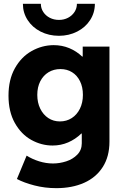

<svg xmlns="http://www.w3.org/2000/svg" viewBox="-20 -770 641 1003"><path d="M68.4 165 119.1 43Q148.4 61.5 184.6 72.8Q220.7 84 256.8 84Q291.5 84 326.2 72.8Q360.8 61.5 384 37.6Q407.2 13.7 407.2 -21.5V-72.3H404.8Q374 -42.5 335.9 -26.1Q297.9 -9.8 254.9 -9.8Q196.3 -9.8 143.6 -39.1Q90.8 -68.4 57.6 -127.4Q24.4 -186.5 24.4 -270.5Q24.4 -354 57.9 -413.6Q91.3 -473.1 145.3 -503.4Q199.2 -533.7 259.8 -534.2Q303.7 -534.2 341.6 -518.6Q379.4 -502.9 409.2 -474.6H412.1V-526.4H551.8V-30.3Q551.8 47.9 516.8 102.5Q481.9 157.2 419.2 185.1Q356.4 212.9 274.4 212.9Q214.4 212.9 159.7 198.7Q105 184.6 68.4 165ZM413.1 -274.4Q413.1 -315.4 397.9 -345.9Q382.8 -376.5 356.4 -392.8Q330.1 -409.2 295.9 -409.2Q260.7 -409.2 233.4 -392.6Q206.1 -376 190.4 -345.5Q174.8 -314.9 174.8 -274.4Q174.8 -233.9 190.2 -202.4Q205.6 -170.9 232.2 -153.3Q258.8 -135.7 293 -135.7Q327.6 -135.7 354.7 -153.1Q381.8 -170.4 397.5 -202.1Q413.1 -233.9 413.1 -274.4ZM99.6 -750H193.4Q193.4 -726.6 206.1 -707.3Q218.8 -688 240.2 -677Q261.7 -666 288.1 -666Q314 -666 335.2 -677Q356.4 -688 369.1 -707.3Q381.8 -726.6 381.8 -750H475.6Q475.6 -703.6 450.9 -665.3Q426.3 -627 383.1 -605Q339.8 -583 288.1 -583Q235.4 -583 192.1 -605Q148.9 -627 124.3 -665.3Q99.6 -703.6 99.6 -750Z"/></svg>

Font: Reddit Sans Strawberry ExBold
Style: Regular
Weight: 800
Designer: Stephen Hutchings
Foundry: Reddit
Version: Version 1.013